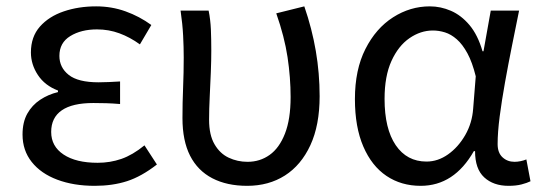

<svg xmlns="http://www.w3.org/2000/svg" viewBox="-20 -577 1721 610"><path d="M280.9 13.4Q214 13.4 162 -6.1Q110 -25.6 80.8 -62.4Q51.6 -99.1 51.6 -149.6Q51.6 -188.8 66.7 -215.9Q81.9 -243 107.6 -260Q133.3 -277 164.2 -284.4V-289.4Q122.5 -305.2 100.4 -338.7Q78.2 -372.2 78.2 -410.5Q78.2 -460.1 106.8 -492.5Q135.4 -524.8 182.5 -540.8Q229.5 -556.8 285.4 -556.8Q334.6 -556.8 378.9 -540.9Q423.3 -524.9 460.8 -497.6L424.5 -436Q392.8 -458.9 359.2 -471.2Q325.6 -483.6 288.1 -483.6Q237.9 -483.6 203.3 -462.4Q168.7 -441.2 168.7 -399.5Q168.7 -362.5 198.4 -339Q228 -315.5 293.3 -315.5Q309.5 -315.5 325.7 -316.3Q341.9 -317.2 361.5 -318.2V-246.5Q337.7 -248.5 317.4 -249.1Q297.1 -249.7 276.5 -249.7Q209.9 -249.7 176.3 -226.5Q142.6 -203.3 142.6 -157.8Q142.6 -112.1 182 -86Q221.4 -59.8 290.4 -59.8Q329.7 -59.8 365.5 -72.1Q401.3 -84.5 439 -115.2L478.5 -54.4Q429.6 -16.3 383.6 -1.4Q337.6 13.4 280.9 13.4Z M765.3 13.4Q700.8 13.4 654.5 -10.7Q608.1 -34.8 583.9 -82.3Q559.7 -129.9 559.7 -201.7Q559.7 -250 561.7 -298.3Q563.7 -346.5 563.7 -394.4Q563.7 -427.2 561.8 -463.9Q559.9 -500.7 553.7 -543.4H642.8Q648.6 -515 650 -483.6Q651.3 -452.1 651.3 -416Q651.3 -386.1 649.8 -347.4Q648.3 -308.8 646.3 -269.5Q644.3 -230.2 644.3 -196.5Q644.3 -148.1 661.6 -118.6Q678.8 -89 706.6 -76Q734.5 -62.9 766.5 -62.9Q805.9 -62.9 836.6 -84.8Q867.4 -106.7 885.3 -152.4Q903.3 -198.2 903.3 -268.8Q903.3 -330.4 893.6 -395.2Q883.8 -460.1 857.7 -534.6L946.8 -556.8Q971.3 -485.7 983.4 -414.9Q995.5 -344.2 995.5 -271.3Q995.5 -179.2 966.1 -115.7Q936.7 -52.2 885.2 -19.4Q833.7 13.4 765.3 13.4Z M1316.5 13.4Q1254.8 13.4 1207.9 -18.1Q1160.9 -49.7 1134.3 -111.5Q1107.6 -173.3 1107.6 -262.3Q1107.6 -355.7 1141 -421.4Q1174.3 -487.2 1228.8 -522Q1283.2 -556.8 1345.6 -556.8Q1380 -556.8 1412.6 -542.7Q1445.1 -528.7 1471.6 -497.4Q1498 -466 1513 -414.2H1516.1L1539.2 -543.4H1629.2Q1618.2 -489.9 1606.5 -431.1Q1594.7 -372.4 1584.4 -314.9Q1574.1 -257.4 1567.5 -206.8Q1561 -156.3 1561 -119.2Q1561 -91.6 1576.5 -77.3Q1592 -62.9 1614.7 -62.9Q1624 -62.9 1634.1 -65Q1644.2 -67.1 1652.3 -70.5L1665.4 -1.1Q1654.3 4.4 1637 8.9Q1619.8 13.4 1595.7 13.4Q1547.6 13.4 1518.4 -13.5Q1489.2 -40.4 1489.3 -96.9H1485.5Q1422.8 13.4 1316.5 13.4ZM1335.1 -63.7Q1371.3 -63.7 1403.5 -86.5Q1435.8 -109.3 1458 -147.7Q1480.1 -186.1 1483.3 -232.1L1491.5 -334.6Q1480.5 -379.2 1465 -407.7Q1449.5 -436.2 1431.3 -452.1Q1413.1 -468.1 1393.7 -474.1Q1374.3 -480.1 1355.5 -480.1Q1316.2 -480.1 1280.9 -455.7Q1245.6 -431.4 1223.7 -383.3Q1201.8 -335.1 1201.8 -263Q1201.8 -168 1237.2 -115.8Q1272.7 -63.7 1335.1 -63.7Z"/></svg>

Font: Shanggu Sans SC VF
Style: Regular
Weight: 250
Designer: GuiWonder
Version: Version 1.021